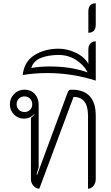

<svg xmlns="http://www.w3.org/2000/svg" viewBox="-20 -1138 672 1167"><path d="M168 -49V-422Q182 -431 190 -445L189 -446Q163 -417 125 -417Q90 -417 65 -442Q40 -467 40 -504Q40 -541 66 -567Q92 -593 129 -593Q167 -593 191 -567.5Q215 -542 215 -501V-121L202 -78L206 -76L392 -578Q395 -586 400 -589.5Q405 -593 415 -593Q562 -593 562 -435V-50Q562 -26 548 -8.5Q534 9 515 9V-435Q515 -549 427 -549L219 9Q199 9 183.5 -8.5Q168 -26 168 -49ZM176 -504Q176 -525 162.5 -538.5Q149 -552 129 -552Q108 -552 94.5 -538.5Q81 -525 81 -504Q81 -484 95 -470.5Q109 -457 129 -457Q149 -457 162.5 -470.5Q176 -484 176 -504Z M336 -842Q390 -842 442.5 -816.5Q495 -791 517 -749V-837Q517 -859 529 -873Q541 -887 562 -887V-648Q418 -694 267 -694Q191 -694 118 -682Q127 -764 189.5 -803Q252 -842 336 -842ZM284 -734Q410 -734 513 -698Q490 -743 442.5 -773.5Q395 -804 336 -804Q276 -804 230 -786.5Q184 -769 170 -725Q225 -734 284 -734Z M517 -1068Q517 -1118 562 -1118V-989Q562 -939 517 -939Z"/></svg>

Font: K2D Thin
Style: Regular
Weight: 100
Designer: Katatrad Aksorn Co.,Ltd.
Foundry: Cadson Demak Co.,Ltd.
Version: Version 1.000; ttfautohint (v1.6)